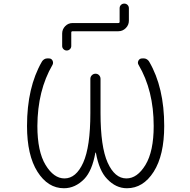

<svg xmlns="http://www.w3.org/2000/svg" viewBox="-20 -1089 1040 1051"><path d="M627.9 -962.9Q634.8 -962.9 634.8 -969.7V-1043.9Q634.8 -1054.7 642.1 -1062Q649.4 -1069.3 660.2 -1069.3Q670.9 -1069.3 678.2 -1062Q685.5 -1054.7 685.5 -1043.9V-975.6Q685.5 -952.1 668.5 -935.1Q651.4 -918 627.9 -918H377.9Q370.1 -918 370.1 -911.1V-836.9Q370.1 -827.1 362.8 -819.8Q355.5 -812.5 345.2 -812.5Q335 -812.5 327.6 -819.8Q320.3 -827.1 320.3 -836.9V-905.3Q320.3 -928.7 336.9 -945.8Q353.5 -962.9 377.9 -962.9ZM504.9 -252.9Q504.9 -253.9 503.9 -253.9Q502.9 -253.9 502 -252.9Q484.4 -154.3 441.4 -109.4Q391.6 -58.6 330.1 -58.6Q242.2 -58.6 185.1 -148.9Q127.9 -239.3 127.9 -399.4Q127.9 -610.4 209 -751Q215.8 -762.7 228.5 -767.6Q235.4 -769.5 243.2 -769.5Q248 -769.5 253.9 -768.6Q264.6 -765.6 268.6 -754.9Q272.5 -744.1 267.6 -734.4Q185.5 -593.8 184.6 -399.4Q184.6 -259.8 229.5 -186Q274.4 -112.3 333 -112.3Q396.5 -112.3 435.5 -198.7Q474.6 -285.2 474.6 -469.7V-657.2Q474.6 -668.9 482.9 -677.2Q491.2 -685.5 502.9 -685.5Q514.6 -685.5 522.5 -677.2Q530.3 -668.9 530.3 -657.2V-469.7Q530.3 -285.2 569.3 -198.7Q608.4 -112.3 671.9 -112.3Q731.4 -112.3 776.4 -186.5Q821.3 -260.7 821.3 -399.4Q821.3 -593.8 738.3 -734.4Q732.4 -744.1 736.8 -754.9Q741.2 -765.6 752 -768.6Q757.8 -769.5 763.7 -769.5Q770.5 -769.5 777.3 -767.6Q790 -762.7 796.9 -751Q878.9 -610.4 878.9 -399.4Q878.9 -239.3 821.3 -148.9Q763.7 -58.6 674.8 -58.6Q614.3 -58.6 566.4 -109.4Q522.5 -154.3 504.9 -252.9Z"/></svg>

Font: Rounded-X Mgen+ 1mn light
Style: Regular
Weight: 200
Designer: [Source Han Sans]
Ryoko NISHIZUKA  (kana & ideographs); Paul D. Hunt (Latin, Greek & Cyrillic); Wenlong ZHANG  (bopomofo
Version: Version 1.059.20150602